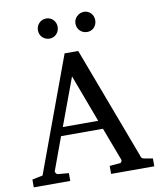

<svg xmlns="http://www.w3.org/2000/svg" viewBox="-96 -967 864 1042"><g transform="rotate(-10 336.5 -446.0)"><path d="M314 -558 412 -296H217ZM431 0H669V-43L624 -51C609 -54 607 -57 603 -71L371 -688H296L63 -56L5 -44V-1H206V-44L147 -49C139 -49 130 -61 133 -69L199 -249H430L499 -66C501 -60 495 -49 489 -49L431 -44ZM230 -892C199 -892 175 -867 175 -836C175 -805 199 -781 230 -781C261 -781 284 -806 284 -837C284 -867 261 -892 230 -892ZM438 -892C408 -892 382 -867 382 -837C382 -805 406 -781 438 -781C469 -781 491 -806 491 -837C491 -868 468 -892 438 -892Z"/></g></svg>

Font: Veleka
Style: Regular
Weight: 400
Designer: Stefan Peev, Context Ltd, 2016; SIL International, 1997-2014.
Foundry: Stefan Peev, Context Ltd, 2016
Version: Version 1.000